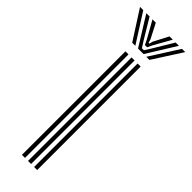

<svg xmlns="http://www.w3.org/2000/svg" viewBox="-295 -779 787 787"><g transform="rotate(45 99.0 -385.5)"><path d="M125 0V-600H142.8V0ZM54.5 0V-600H72.2V0ZM89.8 0V-600H107.5V0ZM-32 -771H-13.2L67.2 -644.5H49.2ZM4.5 -771H23.5L76.5 -682.8L93.5 -656.5H104.8L121.5 -682.8L174.5 -771H193.5L115 -644.5H83ZM40.2 -771H59.5L93 -706L96.5 -692H101.8L105 -706L139 -771H158L116 -696.2L105.5 -674.5H92.8L82.2 -696.2ZM211.2 -771H230L148.8 -644.5H130.8Z"/></g></svg>

Font: Big Shoulders Inline Text Medium
Style: Regular
Weight: 500
Designer: Patric King
Foundry: XO Type Co
Version: Version 1.000